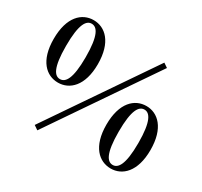

<svg xmlns="http://www.w3.org/2000/svg" viewBox="-159 -967 1283 1217"><g transform="rotate(30 483.0 -359.0)"><path d="M202.1 -294.4C286.8 -294.4 363.8 -362.8 363.8 -521.9C363.8 -682.9 286.8 -751.2 202.1 -751.2C116.7 -751.2 40.9 -682.9 40.9 -521.9C40.9 -362.8 116.7 -294.4 202.1 -294.4ZM202.1 -320.1C163.7 -320.1 130.9 -360.2 130.9 -521.9C130.9 -683.7 163.7 -725.2 202.1 -725.2C241.3 -725.2 274.8 -683 274.8 -521.9C274.8 -361.6 241.3 -320.1 202.1 -320.1ZM764 10C847.9 10 924.7 -58.4 924.7 -217.8C924.7 -378.5 847.9 -446.9 764 -446.9C678.3 -446.9 602 -378.5 602 -217.8C602 -58.4 678.3 10 764 10ZM764 -16C724.8 -16 691.8 -57.3 691.8 -217.8C691.8 -379.3 724.8 -420.9 764 -420.9C802.1 -420.9 835.9 -378.6 835.9 -217.8C835.9 -57.3 802.1 -16 764 -16ZM240.9 32.6 755 -720.3 723.7 -741.7 209.6 11.2Z"/></g></svg>

Font: Source Han Serif CN VF
Style: Regular
Weight: 250
Designer: Ryoko NISHIZUKA 西塚涼子 (kana & ideographs); Frank Grießhammer (Latin, Greek & Cyrillic); Wenlong ZHANG 张文龙 (bopomofo); San
Foundry: Adobe
Version: Version 2.002;hotconv 1.1.0;makeotfexe 2.6.0